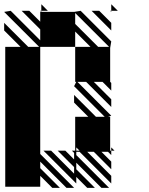

<svg xmlns="http://www.w3.org/2000/svg" viewBox="-25 -890 712 915"><path d="M338.5 -15.6 182.3 -171.9H218.8L328.1 -62.5V-93.8L250 -171.9H286.5L328.1 -130.2V-161.5L317.7 -171.9H333.3V-333.3H395.8L328.1 -401V-437.5L432.3 -333.3H474L328.1 -479.2L338.5 -500H333.3V-666.7H406.2L333.3 -739.6V-666.7H166.7V-661.5V-156.2L328.1 5.2H291.7L166.7 -119.8V-88.5L260.4 5.2H224L166.7 -52.1V0H0V-666.7H72.9L-5.2 -744.8V-781.2L109.4 -666.7H161.5L-5.2 -833.3L26 -838.5L166.7 -697.9V-750L78.1 -838.5H114.6L166.7 -786.5V-833.3H171.9L166.7 -838.5H171.9V-833.3H328.1L359.4 -838.5L505.2 -692.7L500 -661.5V-500L505.2 -494.8V-458.3L463.5 -500H421.9L505.2 -416.7V-380.2L385.4 -500H343.8L505.2 -338.5L489.6 -333.3H500V-171.9H505.2V-151L489.6 -166.7H458.3L505.2 -119.8V-83.3L421.9 -166.7H390.6L505.2 -52.1V-15.6L354.2 -166.7H338.5V-151L494.8 5.2H458.3L338.5 -114.6V-83.3L427.1 5.2H390.6L338.5 -46.9ZM505.2 -833.3 500 -838.5H505.2ZM505.2 -744.8 411.5 -838.5H447.9L505.2 -781.2ZM505.2 -171.9H520.8L505.2 -187.5ZM338.5 -171.9H354.2L338.5 -187.5ZM505.2 -838.5H536.5L505.2 -869.8ZM171.9 -838.5H203.1L171.9 -869.8ZM442.7 -666.7H494.8L333.3 -828.1V-776Z"/></svg>

Font: 0xA000-Monochrome
Style: Monochrome
Weight: 400
Version: Version 0.1